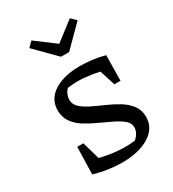

<svg xmlns="http://www.w3.org/2000/svg" viewBox="-177 -818 831 923"><g transform="rotate(-30 238.5 -356.5)"><path d="M228 7Q194 7 154.5 1.5Q115 -4 74 -16L105 -79Q151 -65 194.5 -58Q238 -51 281 -51Q297 -51 313 -52.5Q329 -54 344 -56L311 -40Q332 -50 347.5 -69.5Q363 -89 363 -112Q363 -135 342.5 -152Q322 -169 290.5 -184.5Q259 -200 223.5 -216Q188 -232 156 -251.5Q124 -271 104 -299Q84 -327 84 -365Q84 -427 138.5 -462Q193 -497 282 -497Q313 -497 347.5 -493Q382 -489 419 -479L397 -413Q354 -426 312.5 -432.5Q271 -439 236 -439Q220 -439 204.5 -437.5Q189 -436 172 -434L198 -446Q177 -436 167.5 -417.5Q158 -399 158 -381Q158 -356 178 -337.5Q198 -319 230 -303.5Q262 -288 297.5 -272.5Q333 -257 365 -237.5Q397 -218 417 -191Q437 -164 437 -127Q437 -64 379 -28.5Q321 7 228 7ZM74 -16 78 -167H112L155 -17ZM383 -338 338 -480 419 -479 417 -338ZM227 -581 116 -693 143 -720 251 -639 356 -720 384 -693 272 -581Z"/></g></svg>

Font: Piazzolla Thin
Style: Regular
Weight: 400
Version: Version 2.001